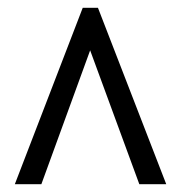

<svg xmlns="http://www.w3.org/2000/svg" viewBox="-20 -734 465 492"><path d="M18 -262 192 -714H231L406 -262H337L211 -605L86 -262Z"/></svg>

Font: Noto Serif ExtraCondensed Extra
Style: Regular
Weight: 800
Width: 3
Designer: Monotype Design Team
Foundry: Monotype Imaging Inc.
Version: Version 1.002